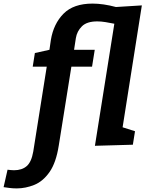

<svg xmlns="http://www.w3.org/2000/svg" viewBox="-144 -806 814 1068"><path d="M-51 242Q-73 242 -91.5 239.5Q-110 237 -124 235L-102 138Q-93 139 -84 140Q-75 141 -66 141Q-22 141 4.5 118Q31 95 41 37L116 -435H38L50 -511L131 -529L139 -584Q154 -674 209.5 -730Q265 -786 371 -786Q430 -786 501 -767L645 -776L538 -98L607 -76L595 -1L384 5L492 -674Q467 -679 443 -683Q419 -687 397 -687Q339 -687 311.5 -659.5Q284 -632 278 -594L268 -529H383L368 -435H253L183 3Q168 99 131.5 151Q95 203 46.5 222.5Q-2 242 -51 242Z"/></svg>

Font: Bitter
Style: Bold Italic
Weight: 700
Italic angle: -9°
Designer: Sol Matas, and Bitter project Authors
Foundry: Sol Matas
Version: Version 2.001